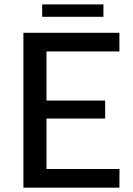

<svg xmlns="http://www.w3.org/2000/svg" viewBox="-20 -870 617 890"><path d="M534 -86.5 533.5 0H88.5V-718H533.5V-631.5H195.5V-404H467.5V-320.5H195.5V-86.5ZM175.5 -849.5H459.5V-792H175.5Z"/></svg>

Font: Lato 2
Style: Regular
Weight: 500
Designer: Lukasz Dziedzic with Adam Twardoch and Botio Nikoltchev
Foundry: tyPoland Lukasz Dziedzic
Version: Version 2.015; 2015-08-06; http://www.latofonts.com/